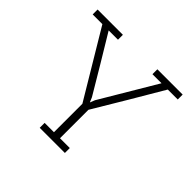

<svg xmlns="http://www.w3.org/2000/svg" viewBox="-167 -890 1079 1079"><g transform="rotate(45 373.0 -350.0)"><path d="M475 0H275V-39H349V-265Q289 -364 230.5 -463Q172 -562 112 -661H35V-700H236V-661H162Q213 -577 262.5 -494.5Q312 -412 361 -329L373 -301H374L385 -329L582 -661H510V-700H711V-661H632Q574 -561 515 -462.5Q456 -364 397 -265V-39H475Z"/></g></svg>

Font: Josefin Slab
Style: Regular
Weight: 400
Designer: Santiago Orozco
Foundry: Typemade
Version: Version 2.000